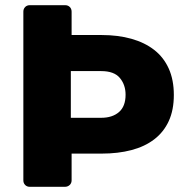

<svg xmlns="http://www.w3.org/2000/svg" viewBox="-20 -720 718 740"><path d="M95 0Q84 0 77 -7Q70 -14 70 -25V-675Q70 -686 77 -693Q84 -700 95 -700H231Q242 -700 249 -693Q256 -686 256 -675V-585H372Q435 -585 486.5 -570.5Q538 -556 574.5 -527.5Q611 -499 630.5 -455.5Q650 -412 650 -354Q650 -296 630.5 -253.5Q611 -211 574.5 -183Q538 -155 486.5 -141.5Q435 -128 372 -128H256V-25Q256 -14 248.5 -7Q241 0 230 0ZM253 -266H370Q413 -266 438.5 -288Q464 -310 464 -355Q464 -393 442 -419.5Q420 -446 370 -446H253Z"/></svg>

Font: Fz Rubik
Style: Bold
Weight: 700
Designer: Hubert and Fischer
Foundry: Hubert and Fischer
Version: Vit hóa bi FontZin.com